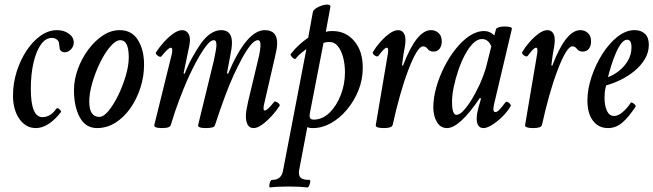

<svg xmlns="http://www.w3.org/2000/svg" viewBox="-20 -548 2862 841"><path d="M137 13Q93 13 65 -27Q37 -67 37 -129Q37 -183 53 -234Q69 -285 96.5 -326.5Q124 -368 158.5 -392Q193 -416 230 -416Q260 -416 281.5 -400.5Q303 -385 303 -362Q303 -344 290.5 -331.5Q278 -319 264 -319Q248 -319 242 -332Q240 -344 239 -354.5Q238 -365 235 -369Q224 -382 207 -382Q180 -382 159.5 -353.5Q139 -325 127 -274.5Q115 -224 115 -158Q115 -35 166 -35Q201 -35 227 -72Q230 -76 235.5 -73Q241 -70 245 -64.5Q249 -59 247 -57Q192 13 137 13Z M405 13Q355 13 329.5 -34Q304 -81 304 -153Q304 -199 321 -245.5Q338 -292 366.5 -330.5Q395 -369 430.5 -392.5Q466 -416 504 -416Q557 -416 584 -373Q611 -330 611 -265Q611 -213 595 -163.5Q579 -114 551 -74Q523 -34 485.5 -10.5Q448 13 405 13ZM415 -36Q434 -36 456 -63Q478 -90 498 -131Q518 -172 531 -216.5Q544 -261 544 -297Q544 -372 507 -372Q487 -372 463 -344Q439 -316 418.5 -274Q398 -232 384.5 -186Q371 -140 371 -103Q371 -36 415 -36Z M689 13Q653 13 656 -1L733 -313Q738 -339 728 -339Q717 -339 687 -301Q682 -296 671 -304Q660 -312 663 -318Q676 -339 696 -361.5Q716 -384 738 -400Q760 -416 778 -416Q793 -416 802.5 -404.5Q812 -393 812 -373Q812 -355 801 -308L784 -227L789 -225Q804 -264 822.5 -297Q841 -330 861 -359Q903 -416 949 -416Q996 -416 996 -361Q996 -349 994 -334.5Q992 -320 988 -301L974 -227L979 -225Q1060 -416 1140 -416Q1194 -416 1194 -359Q1194 -347 1191.5 -332Q1189 -317 1185 -301L1136 -88Q1134 -79 1134.5 -71.5Q1135 -64 1140 -64Q1151 -64 1181 -102Q1183 -105 1190 -102Q1197 -99 1202 -93.5Q1207 -88 1205 -85Q1192 -64 1171.5 -41.5Q1151 -19 1129.5 -3Q1108 13 1091 13Q1073 13 1065 -1.5Q1057 -16 1057 -38Q1057 -50 1059 -63.5Q1061 -77 1067 -104L1110 -284Q1116 -307 1118.5 -324.5Q1121 -342 1121 -351Q1121 -372 1110 -372Q1094 -372 1074.5 -346.5Q1055 -321 1036.5 -285.5Q1018 -250 1004 -220Q986 -181 966 -127.5Q946 -74 921 2Q918 13 881 13Q845 13 848 -1L917 -284Q922 -308 925 -325Q928 -342 928 -351Q928 -372 917 -372Q904 -372 888 -353Q872 -334 855 -305Q838 -276 823 -245.5Q808 -215 798 -192Q784 -160 765 -110Q746 -60 728 0Q727 5 718.5 9Q710 13 689 13Z M1163 273Q1159 273 1159.5 264.5Q1160 256 1163.5 248Q1167 240 1172 240Q1211 240 1219 203L1322 -333Q1314 -327 1301 -317Q1288 -307 1275 -291Q1272 -288 1266 -292Q1260 -296 1255.5 -302.5Q1251 -309 1254 -312Q1272 -335 1291.5 -352.5Q1311 -370 1330 -383L1350 -493Q1351 -503 1364 -511.5Q1377 -520 1392 -524.5Q1407 -529 1418 -527.5Q1429 -526 1427 -517L1407 -408Q1415 -411 1422 -411.5Q1429 -412 1437 -412Q1494 -412 1531.5 -368.5Q1569 -325 1569 -251Q1569 -199 1550 -152Q1531 -105 1499.5 -67.5Q1468 -30 1429.5 -8.5Q1391 13 1351 13Q1347 13 1340.5 12.5Q1334 12 1326 9L1290 199Q1287 221 1297 230.5Q1307 240 1335 240Q1340 240 1339 248Q1338 256 1334.5 264.5Q1331 273 1327 273Q1310 271 1290 270Q1270 269 1244 269Q1220 269 1199.5 270Q1179 271 1163 273ZM1353 -24Q1392 -24 1423 -54Q1454 -84 1472.5 -131.5Q1491 -179 1491 -231Q1491 -266 1483 -296.5Q1475 -327 1460 -345.5Q1445 -364 1425 -364Q1419 -364 1412 -363.5Q1405 -363 1397 -360L1338 -56Q1338 -51 1337 -48Q1336 -45 1336 -42Q1336 -24 1353 -24Z M1662 13Q1624 13 1626 0L1679 -313Q1680 -318 1680 -321.5Q1680 -325 1680 -330Q1680 -339 1674 -339Q1668 -339 1659 -329.5Q1650 -320 1638 -304Q1634 -299 1627 -302Q1620 -305 1615.5 -310.5Q1611 -316 1614 -321Q1625 -340 1644 -362Q1663 -384 1684.5 -400Q1706 -416 1724 -416Q1739 -416 1747.5 -404.5Q1756 -393 1756 -373Q1756 -362 1754 -347.5Q1752 -333 1747 -308L1741 -262L1745 -260Q1804 -416 1868 -416Q1887 -416 1901 -403.5Q1915 -391 1915 -367Q1915 -347 1905.5 -334.5Q1896 -322 1879 -322Q1862 -322 1853.5 -333.5Q1845 -345 1833 -345Q1808 -345 1768 -240Q1749 -190 1732 -129.5Q1715 -69 1700 -1Q1697 13 1662 13Z M1938 13Q1909 13 1893.5 -14Q1878 -41 1878 -77Q1878 -118 1890.5 -163.5Q1903 -209 1925 -253Q1947 -297 1975.5 -333Q2004 -369 2036 -390.5Q2068 -412 2101 -412Q2126 -412 2145 -393L2153 -421Q2155 -426 2166 -429Q2177 -432 2190.5 -432Q2204 -432 2214 -429.5Q2224 -427 2222 -421L2144 -91Q2143 -84 2142 -79.5Q2141 -75 2141 -70Q2141 -57 2150 -57Q2158 -57 2169 -69Q2180 -81 2194 -100Q2197 -104 2203.5 -101Q2210 -98 2214.5 -92.5Q2219 -87 2217 -84Q2203 -59 2180.5 -37Q2158 -15 2135.5 -1Q2113 13 2098 13Q2068 13 2068 -29Q2068 -41 2070.5 -54Q2073 -67 2076 -78L2087 -116L2082 -119Q1993 13 1938 13ZM1979 -45Q1992 -45 2006.5 -59.5Q2021 -74 2035.5 -95.5Q2050 -117 2062 -140Q2074 -163 2082 -180Q2092 -203 2100 -225Q2108 -247 2113 -269L2132 -345Q2119 -377 2091 -377Q2071 -377 2052 -358Q2033 -339 2016.5 -308Q2000 -277 1987.5 -240Q1975 -203 1967.5 -167Q1960 -131 1960 -103Q1960 -45 1979 -45Z M2316 13Q2278 13 2280 0L2333 -313Q2334 -318 2334 -321.5Q2334 -325 2334 -330Q2334 -339 2328 -339Q2322 -339 2313 -329.5Q2304 -320 2292 -304Q2288 -299 2281 -302Q2274 -305 2269.5 -310.5Q2265 -316 2268 -321Q2279 -340 2298 -362Q2317 -384 2338.5 -400Q2360 -416 2378 -416Q2393 -416 2401.5 -404.5Q2410 -393 2410 -373Q2410 -362 2408 -347.5Q2406 -333 2401 -308L2395 -262L2399 -260Q2458 -416 2522 -416Q2541 -416 2555 -403.5Q2569 -391 2569 -367Q2569 -347 2559.5 -334.5Q2550 -322 2533 -322Q2516 -322 2507.5 -333.5Q2499 -345 2487 -345Q2462 -345 2422 -240Q2403 -190 2386 -129.5Q2369 -69 2354 -1Q2351 13 2316 13Z M2643 13Q2602 13 2577.5 -19Q2553 -51 2553 -108Q2553 -156 2570.5 -209.5Q2588 -263 2617.5 -310Q2647 -357 2684 -386.5Q2721 -416 2760 -416Q2788 -416 2805 -400Q2822 -384 2822 -352Q2822 -318 2804.5 -289Q2787 -260 2759 -237Q2731 -214 2698 -198Q2665 -182 2635 -174Q2630 -156 2629 -143.5Q2628 -131 2628 -119Q2628 -85 2638.5 -62.5Q2649 -40 2670 -40Q2688 -40 2708.5 -58Q2729 -76 2742 -97Q2745 -101 2751 -97.5Q2757 -94 2761.5 -89Q2766 -84 2764 -81Q2734 -35 2706 -11Q2678 13 2643 13ZM2643 -210Q2666 -218 2690 -236.5Q2714 -255 2730 -281.5Q2746 -308 2746 -341Q2746 -374 2727 -374Q2714 -374 2701.5 -358Q2689 -342 2678 -316.5Q2667 -291 2658 -262.5Q2649 -234 2643 -210Z"/></svg>

Font: Junicode Two Beta Condensed Medium
Style: Italic
Weight: 500
Width: 3
Italic angle: -9°
Version: Version 1.053; ttfautohint (v1.8.4)